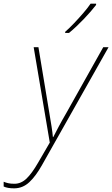

<svg xmlns="http://www.w3.org/2000/svg" viewBox="-134 -786 613 1049"><path d="M-57 243Q-93 243 -114 233V207Q-102 212 -88.5 215Q-75 218 -55 218Q-19 218 10.5 190Q40 162 74 103L138 -7L50 -528H76L135 -172Q143 -126 148 -93Q153 -60 155 -37H157Q168 -59 185.5 -92Q203 -125 228 -168L430 -528H459L96 115Q62 176 26 209.5Q-10 243 -57 243ZM222 -612Q245 -632 271.5 -660Q298 -688 322.5 -716.5Q347 -745 361 -766H391V-759Q365 -725 324 -682Q283 -639 243 -606H222Z"/></svg>

Font: Noto Sans Thin
Style: Italic
Weight: 100
Italic angle: -12°
Designer: Monotype Design Team
Foundry: Monotype Imaging Inc.
Version: Version 2.013; ttfautohint (v1.8.4.7-5d5b)